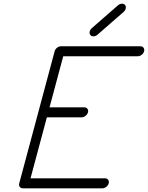

<svg xmlns="http://www.w3.org/2000/svg" viewBox="-20 -1020 801 1040"><path d="M310.1 -769.3H740.7Q751.7 -769.3 757.6 -761.2Q763.4 -753.2 760.5 -742.2Q757.6 -731.2 747.4 -723.3Q737.3 -715.3 726.3 -715.3H322.5L248.3 -438.5H436.8Q447.8 -438.5 453.6 -430.5Q459.5 -422.6 456.5 -411.6Q453.6 -400.6 443.5 -392.6Q433.3 -384.5 422.4 -384.5H233.9L145.3 -54H549.1Q560.1 -54 565.9 -45.9Q571.8 -37.8 568.8 -26.9Q565.9 -15.9 555.8 -7.9Q545.7 0 534.7 0H103.8Q92.8 0 87 -7.9Q81.3 -15.9 84.2 -26.9Q116.2 -146.2 180.1 -384.6Q243.9 -623 275.9 -742.2Q278.8 -753.2 288.9 -761.2Q299.1 -769.3 310.1 -769.3ZM649.4 -955.3 508.5 -832.3Q499 -824 487.7 -823.2Q476.3 -822.5 470 -829.8Q463.6 -837.2 465.8 -848.3Q468 -859.4 477.5 -867.7L618.4 -990.7Q627.9 -999 639.3 -999.9Q650.6 -1000.7 657 -993.4Q663.3 -986.1 661.1 -974.9Q658.9 -963.6 649.4 -955.3Z"/></svg>

Font: Tecnico
Style: FinoInclinado
Weight: 400
Italic angle: -15°
Version: Version 1.3